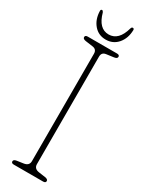

<svg xmlns="http://www.w3.org/2000/svg" viewBox="-221 -876 692 909"><g transform="rotate(30 124.5 -421.5)"><path d="M138 -57Q138 -32 166.5 -28L201.5 -23Q218.5 -20.5 218.5 -10.5Q218.5 0 204.5 0H44.5Q30.5 0 30.5 -10.5Q30.5 -20.5 47 -23L81.5 -28Q110.5 -32 110.5 -57V-644.5Q110.5 -668.5 86.5 -671.5L47 -677Q30.5 -679.5 30.5 -689.5Q30.5 -700 44.5 -700H204.5Q218.5 -700 218.5 -689.5Q218.5 -679.5 201.5 -677L161.5 -671.5Q138 -668.5 138 -644.5ZM124.5 -758Q179 -758 200 -834.5Q202.5 -843 208.5 -843Q216 -843 216 -834.5Q215 -789 189.8 -759.5Q164.5 -730 124.5 -730Q84.5 -730 59.5 -759.5Q34.5 -789 33.5 -834.5Q33.5 -843 40.5 -843Q45.5 -843 49 -834.5Q70 -758 124.5 -758Z"/></g></svg>

Font: Fraunces 144pt SuperSoft Thin
Style: Regular
Weight: 100
Version: Version 1.000;[0bf87f6ff]